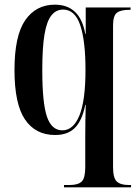

<svg xmlns="http://www.w3.org/2000/svg" viewBox="-20 -568 592 822"><path d="M254 234V224H279Q314 224 329.5 209.5Q345 195 345 148V17Q345 -16 345.5 -49Q346 -82 347 -119H345Q332 -53 301.5 -21.5Q271 10 216 10Q132 10 87 -56.5Q42 -123 42 -268Q42 -415 88 -481.5Q134 -548 215 -548Q323 -548 345 -423H347V-536H539V-526H534Q496 -526 480 -513Q464 -500 464 -459V147Q464 194 480 209Q496 224 530 224H541V234ZM247 -10Q294 -10 320 -73.5Q346 -137 346 -269Q346 -393 323.5 -460Q301 -527 250 -527Q220 -527 200 -502Q180 -477 170.5 -420.5Q161 -364 161 -268Q161 -127 181 -68.5Q201 -10 247 -10Z"/></svg>

Font: Noto Serif Display Condensed SemiBold
Style: Regular
Weight: 600
Width: 3
Designer: Monotype Design Team
Foundry: Monotype Imaging Inc.
Version: Version 2.009